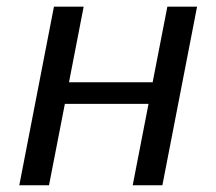

<svg xmlns="http://www.w3.org/2000/svg" viewBox="-20 -548 640 568"><path d="M227.5 -528.3 184.1 -304.7H431.6L475.1 -528.3H563L460.4 0H372.6L419.4 -240.7H171.9L125 0H37.1L139.6 -528.3Z"/></svg>

Font: Cousine
Style: Italic
Weight: 400
Italic angle: -12°
Monospace: yes
Designer: Steve Matteson
Foundry: Monotype Imaging Inc.
Version: Version 1.21